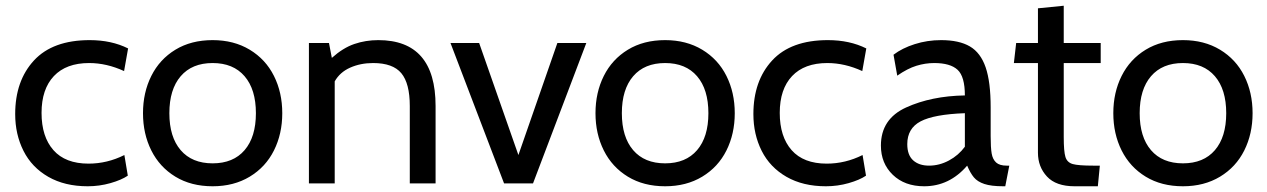

<svg xmlns="http://www.w3.org/2000/svg" viewBox="-20 -640 4423 670"><path d="M33 -242Q33 -358 98.5 -429Q164 -500 293 -500Q369 -500 427 -471L413 -392Q352 -420 291 -420Q211 -420 168 -374.5Q125 -329 125 -246Q125 -163 166.5 -116Q208 -69 289 -69Q354 -69 414 -99L426 -27Q404 -12 365.5 -1Q327 10 286 10Q206 10 148.5 -23Q91 -56 62 -113.5Q33 -171 33 -242Z M479 -245Q479 -317 508 -375Q537 -433 592 -466.5Q647 -500 722 -500Q796 -500 851.5 -466.5Q907 -433 936 -375Q965 -317 965 -245Q965 -173 936 -115Q907 -57 851.5 -23.5Q796 10 722 10Q647 10 592 -23.5Q537 -57 508 -115Q479 -173 479 -245ZM873 -245Q873 -328 833.5 -374Q794 -420 722 -420Q650 -420 610.5 -374Q571 -328 571 -245Q571 -162 610.5 -116Q650 -70 722 -70Q794 -70 833.5 -116Q873 -162 873 -245Z M1058 -490H1128L1138 -438Q1177 -473 1216.5 -486.5Q1256 -500 1300 -500Q1500 -500 1500 -270V0H1410V-270Q1410 -349 1380.5 -384.5Q1351 -420 1282 -420Q1238 -420 1202 -404Q1166 -388 1148 -356V0H1058Z M1552 -490H1652L1789 -99L1925 -490H2026L1840 0H1739Z M2058 -245Q2058 -317 2087 -375Q2116 -433 2171 -466.5Q2226 -500 2301 -500Q2375 -500 2430.5 -466.5Q2486 -433 2515 -375Q2544 -317 2544 -245Q2544 -173 2515 -115Q2486 -57 2430.5 -23.5Q2375 10 2301 10Q2226 10 2171 -23.5Q2116 -57 2087 -115Q2058 -173 2058 -245ZM2452 -245Q2452 -328 2412.5 -374Q2373 -420 2301 -420Q2229 -420 2189.5 -374Q2150 -328 2150 -245Q2150 -162 2189.5 -116Q2229 -70 2301 -70Q2373 -70 2412.5 -116Q2452 -162 2452 -245Z M2609 -242Q2609 -358 2674.5 -429Q2740 -500 2869 -500Q2945 -500 3003 -471L2989 -392Q2928 -420 2867 -420Q2787 -420 2744 -374.5Q2701 -329 2701 -246Q2701 -163 2742.5 -116Q2784 -69 2865 -69Q2930 -69 2990 -99L3002 -27Q2980 -12 2941.5 -1Q2903 10 2862 10Q2782 10 2724.5 -23Q2667 -56 2638 -113.5Q2609 -171 2609 -242Z M3054 -132Q3054 -225 3142 -265Q3230 -305 3347 -307Q3347 -373 3321.5 -396.5Q3296 -420 3240 -420Q3209 -420 3178 -410.5Q3147 -401 3111 -376L3098 -449Q3128 -472 3172 -486Q3216 -500 3264 -500Q3327 -500 3364.5 -478Q3402 -456 3419.5 -405Q3437 -354 3437 -265V-165Q3437 -125 3440.5 -104.5Q3444 -84 3456 -73Q3468 -62 3493 -62H3502L3488 10H3481Q3439 10 3415 2Q3391 -6 3378.5 -21Q3366 -36 3355 -62Q3293 10 3205 10Q3137 10 3095.5 -30Q3054 -70 3054 -132ZM3347 -128V-245Q3239 -241 3192.5 -216.5Q3146 -192 3146 -137Q3146 -99 3166.5 -80.5Q3187 -62 3222 -62Q3258 -62 3291.5 -80Q3325 -98 3347 -128Z M3602 -107V-420H3518L3526 -490H3602V-611L3692 -620V-490H3821V-420H3692V-162Q3692 -111 3698 -92Q3704 -73 3723.5 -67.5Q3743 -62 3795 -62H3818L3811 10H3730Q3665 10 3633.5 -24Q3602 -58 3602 -107Z M3865 -245Q3865 -317 3894 -375Q3923 -433 3978 -466.5Q4033 -500 4108 -500Q4182 -500 4237.5 -466.5Q4293 -433 4322 -375Q4351 -317 4351 -245Q4351 -173 4322 -115Q4293 -57 4237.5 -23.5Q4182 10 4108 10Q4033 10 3978 -23.5Q3923 -57 3894 -115Q3865 -173 3865 -245ZM4259 -245Q4259 -328 4219.5 -374Q4180 -420 4108 -420Q4036 -420 3996.5 -374Q3957 -328 3957 -245Q3957 -162 3996.5 -116Q4036 -70 4108 -70Q4180 -70 4219.5 -116Q4259 -162 4259 -245Z"/></svg>

Font: Cabin
Style: Regular
Weight: 400
Designer: Pablo Impallari
Foundry: Pablo Impallari. http://www.impallari.com Igino Marini. http://www.ikern.com
Version: Version 2.001